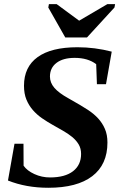

<svg xmlns="http://www.w3.org/2000/svg" viewBox="-20 -888 596 918"><path d="M210.9 9.8Q105 9.8 18.1 -24.9L49.3 -200.7H92.3L92.8 -95.7Q109.4 -71.8 144.5 -55.7Q179.7 -39.6 219.2 -39.6Q290.5 -39.6 329.1 -69.3Q367.7 -99.1 367.7 -151.9Q367.7 -178.2 356 -197.8Q344.2 -217.3 325 -233.2Q305.7 -249 281.2 -262.9Q256.8 -276.9 231.2 -291.3Q205.6 -305.7 181.2 -322.5Q156.7 -339.4 137.5 -361.3Q118.2 -383.3 106.4 -411.6Q94.7 -439.9 94.7 -478Q94.7 -567.9 159.9 -615Q225.1 -662.1 350.1 -662.1Q433.6 -662.1 514.2 -641.1L486.8 -485.4H443.4L439.9 -581.1Q400.4 -611.3 336.9 -611.3Q281.7 -611.3 250.2 -587.4Q218.8 -563.5 218.8 -522Q218.8 -492.7 240 -468Q261.2 -443.4 306.2 -418.5Q371.6 -381.8 400.6 -362.5Q429.7 -343.3 449.7 -321.3Q469.7 -299.3 481.7 -271.5Q493.7 -243.7 493.7 -206.5Q493.7 -101.1 421.1 -45.7Q348.6 9.8 210.9 9.8ZM530.3 -868.2 527.3 -852.1 396 -709H292L210.9 -852.1L213.9 -868.2H251L358.4 -789.1L493.2 -868.2Z"/></svg>

Font: Tinos
Style: Bold Italic
Weight: 700
Italic angle: -16.333°
Designer: Steve Matteson
Foundry: Monotype Imaging Inc.
Version: Version 1.23